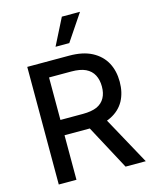

<svg xmlns="http://www.w3.org/2000/svg" viewBox="-138 -1056 922 1147"><g transform="rotate(-15 322.5 -482.0)"><path d="M80.1 0Q80.1 -181.6 80.1 -727.5Q144.5 -727.5 338.9 -727.5Q423.8 -727.5 479.5 -698.2Q535.2 -668.9 563.5 -617.2Q590.8 -566.4 590.8 -499Q590.8 -432.6 563.5 -381.8Q535.2 -331.1 479.5 -303.7Q422.9 -275.4 338.9 -275.4Q273.4 -275.4 142.6 -275.4Q142.6 -298.8 142.6 -370.1Q189.5 -370.1 329.1 -370.1Q381.8 -370.1 416 -384.8Q449.2 -400.4 464.8 -429.7Q480.5 -458 480.5 -499Q480.5 -540 464.8 -570.3Q449.2 -600.6 415 -617.2Q381.8 -632.8 327.1 -632.8Q281.2 -632.8 189.5 -632.8Q189.5 -474.6 189.5 0Q162.1 0 80.1 0ZM438.5 -328.1Q483.4 -246.1 618.2 0Q586.9 0 493.2 0Q449.2 -82 317.4 -328.1Q347.7 -328.1 438.5 -328.1ZM274.4 -799.8Q294.9 -840.8 357.4 -963.9Q385.7 -963.9 469.7 -963.9Q442.4 -922.9 359.4 -799.8Q337.9 -799.8 274.4 -799.8Z"/></g></svg>

Font: DeepSea
Style: Medium
Weight: 500
Designer: Stem
Version: Version 3.019;git-0a5106e0b